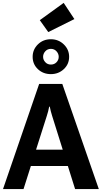

<svg xmlns="http://www.w3.org/2000/svg" viewBox="-29 -1285 691 1305"><path d="M-8.5 0 237.1 -714.4H394.5L642.6 0H481.4L325.2 -497.8Q320.1 -514.2 316.2 -529.3Q312.3 -544.4 309.3 -559.8H305.2Q302.5 -544.4 298.5 -529.3Q294.4 -514.2 289.3 -497.8L130.9 0ZM120.4 -156.7 155 -267.8H469L503.9 -156.7ZM192.9 -898.8Q192.9 -948.2 228.5 -983.3Q264.2 -1018.3 316.8 -1018.3Q368.4 -1018.3 404.7 -983.2Q440.9 -948.1 440.9 -898.8Q440.9 -848.9 404.7 -815.1Q368.5 -781.2 316.9 -781.2Q264.2 -781.2 228.5 -815Q192.9 -848.8 192.9 -898.8ZM263.9 -898.7Q263.9 -878.6 278.8 -862.4Q293.6 -846.2 316.9 -846.2Q340.1 -846.2 355.1 -861.9Q370.1 -877.7 370.1 -898.7Q370.1 -919.8 355.1 -936.3Q340.1 -952.9 316.9 -952.9Q293.7 -952.9 278.8 -936.3Q263.9 -919.8 263.9 -898.7ZM241.5 -1147.9 403.8 -1265.4 476.6 -1155.3 299.1 -1067.1Z"/></svg>

Font: RobotoFlex
Style: Regular
Weight: 400
Designer: Berlow after Robertson
Foundry: Google
Version: Version 2.136